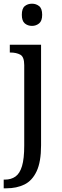

<svg xmlns="http://www.w3.org/2000/svg" viewBox="-29 -778 333 1038"><path d="M144 -638Q121 -638 105 -651.5Q89 -665 89 -698Q89 -732 105 -745Q121 -758 144 -758Q166 -758 182.5 -745Q199 -732 199 -698Q199 -665 182.5 -651.5Q166 -638 144 -638ZM-9 240V193H-2Q31 193 54.5 176.5Q78 160 90 120Q102 80 102 9V-426Q102 -471 80.5 -482.5Q59 -494 28 -494H24V-536H193V8Q193 97 169 148Q145 199 103 219.5Q61 240 6 240Z"/></svg>

Font: Noto Serif SemiCondensed
Style: Regular
Weight: 400
Width: 4
Designer: Monotype Design Team
Foundry: Monotype Imaging Inc.
Version: Version 2.013